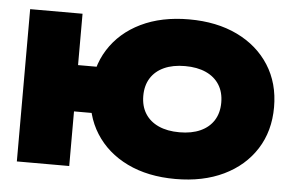

<svg xmlns="http://www.w3.org/2000/svg" viewBox="-53 -846 1433 942"><g transform="rotate(5 663.0 -375.0)"><path d="M842 18Q706 18 605 -31Q504 -80 448 -168.5Q392 -257 392 -375Q392 -493 448 -581.5Q504 -670 605 -719Q706 -768 842 -768Q978 -768 1079.5 -719Q1181 -670 1237.5 -581.5Q1294 -493 1294 -375Q1294 -257 1237.5 -168.5Q1181 -80 1079.5 -31Q978 18 842 18ZM60 0V-750H318V0ZM206 -269V-497H525V-269ZM842 -212Q902 -212 945 -231.5Q988 -251 1011 -287.5Q1034 -324 1034 -375Q1034 -426 1011 -462.5Q988 -499 945 -518.5Q902 -538 842 -538Q782 -538 739 -518.5Q696 -499 673 -462.5Q650 -426 650 -375Q650 -324 673 -287.5Q696 -251 739 -231.5Q782 -212 842 -212Z"/></g></svg>

Font: Unbounded Black
Style: Regular
Weight: 900
Designer: Luke Prowse, Jean-Baptiste Morizot, Fátima Lázaro, Florian Runge
Foundry: NaN
Version: Version 1.701;gftools[0.9.28.dev5+ged2979d]